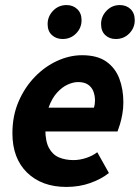

<svg xmlns="http://www.w3.org/2000/svg" viewBox="-20 -726 552 758"><path d="M242 12Q145 12 87 -44.5Q29 -101 29 -200Q29 -269 53.5 -325.5Q78 -382 118 -423Q158 -464 206.5 -486Q255 -508 304 -508Q364 -508 399.5 -483Q435 -458 451 -416Q467 -374 467 -322Q467 -298 463 -275.5Q459 -253 453.5 -235Q448 -217 444 -207H131L141 -301H351Q353 -308 354 -314.5Q355 -321 355 -329Q355 -349 348.5 -365.5Q342 -382 327.5 -392Q313 -402 288 -402Q269 -402 247 -392Q225 -382 205 -360Q185 -338 172 -302Q159 -266 159 -215Q159 -168 173.5 -141.5Q188 -115 213 -104.5Q238 -94 270 -94Q295 -94 320.5 -102.5Q346 -111 364 -125L410 -43Q380 -19 336.5 -3.5Q293 12 242 12ZM227 -572Q202 -572 185 -587.5Q168 -603 168 -631Q168 -661 189.5 -683.5Q211 -706 243 -706Q268 -706 285 -690Q302 -674 302 -646Q302 -616 280.5 -594Q259 -572 227 -572ZM437 -572Q412 -572 395.5 -587.5Q379 -603 379 -631Q379 -661 400.5 -683.5Q422 -706 453 -706Q479 -706 495.5 -690Q512 -674 512 -646Q512 -616 490.5 -594Q469 -572 437 -572Z"/></svg>

Font: Source Sans 3
Style: Bold Italic
Weight: 700
Italic angle: -11°
Designer: Paul D. Hunt
Foundry: Adobe
Version: Version 3.052;hotconv 1.1.0;makeotfexe 2.6.0